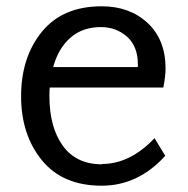

<svg xmlns="http://www.w3.org/2000/svg" viewBox="-20 -573 596 610"><path d="M304 -51V-52Q393 -52 471 -134L505 -78Q419 17 303 17Q179 17 113 -64Q47 -145 47 -267Q47 -391 113 -472Q179 -553 303 -553Q392 -553 449 -500Q506 -447 506 -355Q506 -332 499 -295H138Q137 -286 137 -268Q137 -169 179.5 -110Q222 -51 304 -51ZM300 -487H301Q242 -487 203.5 -453Q165 -419 149 -360H418V-368Q418 -426 383.5 -456.5Q349 -487 300 -487Z"/></svg>

Font: Martel Sans
Style: Regular
Weight: 400
Designer: Dan Reynolds and Mathieu Réguer
Foundry: Dan Reynolds and Mathieu Réguer
Version: Version 1.001;PS 001.001;hotconv 1.0.70;makeotf.lib2.5.58329